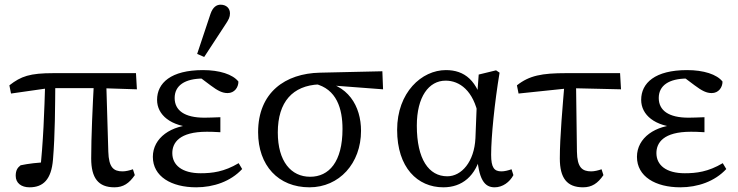

<svg xmlns="http://www.w3.org/2000/svg" viewBox="-20 -786 3146 819"><path d="M106 13C164 13 199 -20 206 -105C215 -213 215 -328 216 -442H173C169 -310 165 -180 150 -48L184 -94C142 -93 101 -88 68 -81C55 -71 47 -60 47 -36C47 -5 71 13 106 13ZM27 -387 188 -410H409L564 -405L560 -474H209C107 -474 70 -461 20 -422L27 -387ZM468 13C506 13 531 -4 555 -39L547 -64C533 -59 516 -55 503 -55C464 -55 444 -72 442 -139L433 -442H381C375 -332 369 -202 369 -110C369 -27 399 13 468 13Z M817 13C891 13 964 -12 1013 -65L998 -90C936 -53 885 -47 836 -47C756 -47 715 -82 715 -133C715 -177 745 -224 862 -224C877 -224 887 -224 920 -222V-286C890 -285 872 -284 852 -284C767 -284 725 -315 725 -368C725 -421 768 -451 847 -451C867 -451 884 -449 907 -444L897 -461H826L878 -422C910 -398 929 -389 951 -389C980 -389 997 -413 997 -438C973 -469 916 -487 846 -487C709 -487 650 -432 650 -360C650 -296 708 -246 813 -242V-254C710 -253 632 -198 632 -117C632 -33 711 13 817 13ZM821 -556 851 -543 940 -679C956 -703 961 -713 961 -729C961 -751 945 -766 921 -766C904 -766 888 -756 878 -727L821 -556Z M1300 13C1427 13 1520 -89 1520 -228C1520 -332 1466 -430 1334 -441L1322 -429C1417 -407 1441 -321 1441 -236C1441 -95 1383 -32 1303 -32C1222 -32 1165 -97 1165 -221C1165 -352 1229 -421 1341 -426L1350 -425L1614 -405L1611 -482L1345 -476C1197 -473 1081 -392 1081 -222C1081 -80 1167 13 1300 13Z M1871 13C1949 13 2011 -32 2034 -137L2014 -138C2020 -17 2048 13 2090 13C2124 13 2154 -9 2170 -39L2162 -64C2148 -59 2132 -55 2119 -55C2088 -55 2075 -71 2075 -126C2075 -203 2090 -350 2111 -476L2096 -486L2022 -468L2015 -374L2008 -196C2003 -96 1949 -34 1888 -34C1809 -34 1758 -107 1758 -250C1758 -373 1809 -442 1881 -442C1940 -442 2000 -400 2021 -290L2044 -320C2019 -445 1960 -487 1882 -487C1779 -487 1674 -392 1674 -232C1674 -71 1761 13 1871 13Z M2192 -387 2412 -410 2629 -405 2625 -474H2395C2292 -474 2238 -464 2185 -422L2192 -387ZM2467 13C2505 13 2530 -4 2554 -39L2546 -64C2532 -59 2515 -55 2502 -55C2463 -55 2442 -72 2441 -139L2437 -442H2389C2380 -333 2368 -202 2368 -110C2368 -27 2398 13 2467 13Z M2882 13C2956 13 3029 -12 3078 -65L3063 -90C3001 -53 2950 -47 2901 -47C2821 -47 2780 -82 2780 -133C2780 -177 2810 -224 2927 -224C2942 -224 2952 -224 2985 -222V-286C2955 -285 2937 -284 2917 -284C2832 -284 2790 -315 2790 -368C2790 -421 2833 -451 2912 -451C2932 -451 2949 -449 2972 -444L2962 -461H2891L2943 -422C2975 -398 2994 -389 3016 -389C3045 -389 3062 -413 3062 -438C3038 -469 2981 -487 2911 -487C2774 -487 2715 -432 2715 -360C2715 -296 2773 -246 2878 -242V-254C2775 -253 2697 -198 2697 -117C2697 -33 2776 13 2882 13Z"/></svg>

Font: Source Serif Variable
Style: Regular
Weight: 389
Designer: Frank Grießhammer
Foundry: Adobe Systems Incorporated
Version: Version 3.001;hotconv 1.0.111;makeotfexe 2.5.65597